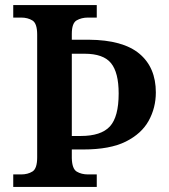

<svg xmlns="http://www.w3.org/2000/svg" viewBox="-20 -734 665 754"><path d="M32 0V-49H63Q89 -49 107.5 -60.5Q126 -72 126 -116V-598Q126 -642 107.5 -653.5Q89 -665 63 -665H32V-714H360V-665H326Q300 -665 281 -654Q262 -643 262 -601V-578H329Q463 -577 527.5 -523Q592 -469 592 -371Q592 -311 564 -260Q536 -209 474 -178Q412 -147 307 -147H262V-113Q263 -71 281.5 -60Q300 -49 326 -49H360V0ZM297 -200Q377 -200 411.5 -237.5Q446 -275 446 -367Q446 -449 416 -486Q386 -523 312 -523H262V-200Z"/></svg>

Font: Noto Serif Toto SemiBold
Style: Regular
Weight: 600
Designer: Monotype Design Team
Foundry: Monotype Imaging Inc.
Version: Version 2.001; ttfautohint (v1.8.4.7-5d5b)